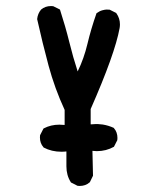

<svg xmlns="http://www.w3.org/2000/svg" viewBox="-20 -488 540 641"><path d="M201.7 67.4V17.6Q193.4 18.6 185.1 18.6Q152.3 18.6 125.5 4.4L125 3.4Q113.3 -9.8 113.3 -29.3Q113.3 -32.2 113.8 -36.6L125 -58.6L126.5 -59.6Q149.9 -71.8 178.2 -71.8Q186.5 -71.8 195.8 -70.8V-121.1Q162.6 -192.9 142.1 -269Q121.6 -345.2 104 -424.3Q106 -442.9 117.2 -456.1Q130.9 -467.8 150.4 -467.8Q153.3 -467.8 157.7 -467.3L180.2 -456.1Q198.7 -398.9 211.4 -347.4Q224.1 -295.9 239.3 -249.5Q260.3 -292.5 272 -341.8Q283.7 -391.1 302.2 -443.8Q312.5 -451.2 321.5 -453.6Q330.6 -456.1 336.2 -456.1Q341.8 -456.1 346.2 -455.6L367.7 -444.8L368.7 -443.4Q380.4 -426.8 380.4 -406.7Q380.4 -400.4 379.4 -394.5Q363.8 -308.1 282.7 -124V-72.8Q292.5 -73.7 297.6 -73.7Q302.7 -73.7 307.9 -73.7Q313 -73.7 322.8 -72.3Q341.8 -69.3 359.9 -61L360.4 -60.1Q372.1 -46.9 372.1 -27.3Q372.1 -24.4 371.6 -20L360.4 2Q334.5 16.6 303.2 16.6Q296.4 16.6 288.6 15.6L290.5 98.6L279.8 120.6L278.8 121.1Q265.6 132.8 246.1 132.8Q243.2 132.8 238.8 132.3L216.8 121.1L216.3 120.1Q201.7 97.2 201.7 67.4Z"/></svg>

Font: Bakudai
Style: Medium
Weight: 500
Version: Version 1.48